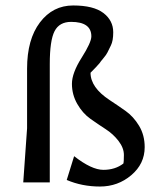

<svg xmlns="http://www.w3.org/2000/svg" viewBox="-20 -667 594 702"><path d="M65 0 79 -198V-416Q79 -523 126 -585Q173 -647 247.5 -647Q322 -647 358 -619.5Q394 -592 394 -549Q394 -518 385.5 -501Q377 -484 373 -475.5Q369 -467 358 -454Q347 -441 344 -436Q333 -423 311 -401Q311 -347 381 -301Q410 -282 439 -261.5Q468 -241 488.5 -207Q509 -173 509 -129Q509 -68 460 -26.5Q411 15 345.5 15Q280 15 224 -9L251 -96Q315 -46 358 -46Q401 -46 431 -69Q433 -75 433 -100.5Q433 -126 413.5 -151.5Q394 -177 366 -195Q338 -213 310 -233Q282 -253 262.5 -287Q243 -321 243 -360.5Q243 -400 278.5 -456Q314 -512 314 -534Q314 -587 240 -587Q197 -587 179.5 -553Q162 -519 162 -433V0Z"/></svg>

Font: Galdeano
Style: Regular
Weight: 400
Designer: Dario Manuel Muhafara
Foundry: Dario Manuel Muhafara
Version: Version 1.001